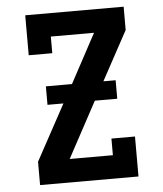

<svg xmlns="http://www.w3.org/2000/svg" viewBox="-53 -781 705 828"><g transform="rotate(-5 300.0 -367.5)"><path d="M87 0V-101L218 -342H149V-422H262L376 -634H189V-562H87V-735H513V-634L398 -422H451V-342H354L224 -101H411V-173H513V0Z"/></g></svg>

Font: Iosevka Plex Etoile
Style: Bold
Weight: 700
Designer: Belleve Invis
Foundry: Belleve Invis
Version: Version 25.1.1; ttfautohint (v1.8.4)